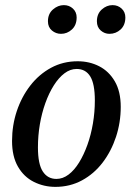

<svg xmlns="http://www.w3.org/2000/svg" viewBox="-20 -715 516 749"><path d="M196 14Q151 14 112 -5.5Q73 -25 50 -65Q27 -105 27 -165Q27 -226 45.5 -281.5Q64 -337 98 -381Q132 -425 179 -450.5Q226 -476 283 -476Q329 -476 367 -456.5Q405 -437 428 -397.5Q451 -358 451 -298Q451 -237 432.5 -181Q414 -125 380.5 -81Q347 -37 300 -11.5Q253 14 196 14ZM200 -17Q225 -17 247.5 -34Q270 -51 288.5 -81Q307 -111 321 -150Q335 -189 342.5 -233.5Q350 -278 350 -323Q350 -388 332 -417Q314 -446 279 -446Q254 -446 231.5 -429Q209 -412 190 -382Q171 -352 157 -313Q143 -274 135.5 -230Q128 -186 128 -140Q128 -75 147 -46Q166 -17 200 -17ZM218 -583Q198 -583 182.5 -596Q167 -609 167 -632Q167 -661 186.5 -678Q206 -695 229 -695Q250 -695 264.5 -681.5Q279 -668 279 -647Q279 -617 260.5 -600Q242 -583 218 -583ZM407 -583Q388 -583 373 -596Q358 -609 358 -632Q358 -661 377 -678Q396 -695 419 -695Q440 -695 454.5 -681.5Q469 -668 469 -647Q469 -617 450.5 -600Q432 -583 407 -583Z"/></svg>

Font: Source Serif 4 48pt SemiBold
Style: Italic
Weight: 600
Italic angle: -12°
Designer: Frank Grießhammer
Foundry: Adobe Systems Incorporated
Version: Version 4.004;hotconv 1.0.116;makeotfexe 2.5.65601